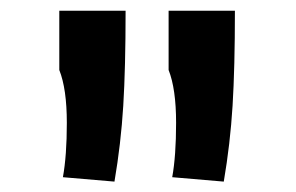

<svg xmlns="http://www.w3.org/2000/svg" viewBox="-20 -735 558 362"><path d="M297.9 -714.8H422.9Q422.9 -607.4 418.5 -535.6Q414.1 -463.9 401.9 -392.6L304.7 -400.9Q312 -440.9 312 -503.4Q312 -567.4 297.9 -603ZM91.8 -714.8H216.8Q216.8 -607.4 212.4 -535.6Q208 -463.9 195.8 -392.6L98.6 -400.9Q106 -441.4 106 -503.4Q106 -567.4 91.8 -603Z"/></svg>

Font: Fantasque Sans Mono
Style: Bold
Weight: 700
Monospace: yes
Designer: Jany Belluz
Version: Version 1.8.0 ; ttfautohint (v1.8.2)